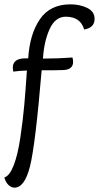

<svg xmlns="http://www.w3.org/2000/svg" viewBox="-20 -734 456 885"><path d="M368 -598Q351 -657 283 -657Q235 -657 209 -600.5Q183 -544 178 -464Q251 -464 314 -469Q317 -458 317 -449Q317 -412 269 -411Q246 -410 172 -410Q143 -65 118 34Q93 131 47 131Q32 131 19 118.5Q6 106 0 84Q24 77 43 28.5Q62 -20 74 -101.5Q86 -183 92 -251Q98 -319 104 -409Q72 -408 41 -404Q39 -418 39 -422Q39 -465 97 -465H110Q117 -577 164 -645.5Q211 -714 305 -714Q348 -714 382 -697.5Q416 -681 416 -647Q416 -606 368 -598Z"/></svg>

Font: Overlock
Style: Italic
Weight: 400
Designer: Dario Muhafara
Foundry: Dario Manuel Muhafara
Version: Version 1.001